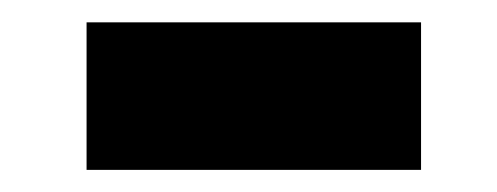

<svg xmlns="http://www.w3.org/2000/svg" viewBox="-20 -392 443 171"><path d="M355 -372.1V-240.7H57.1V-372.1Z"/></svg>

Font: Hanuman Black
Style: Regular
Weight: 900
Designer: Danh Hong
Version: Version 8.002; ttfautohint (v1.8.3)